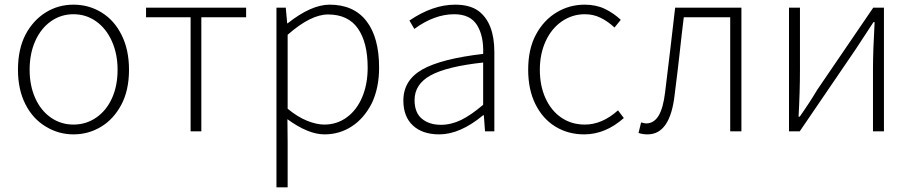

<svg xmlns="http://www.w3.org/2000/svg" viewBox="-20 -563 3911 823"><path d="M177 -20Q121 -53 89 -116Q57 -179 57 -264Q57 -353 90 -416Q123 -477 176.5 -510Q230 -543 295 -543Q361 -543 415.5 -509.5Q470 -476 501.5 -412.5Q533 -349 533 -264Q533 -176 500 -114Q467 -52 413 -19.5Q359 13 295 13Q231 13 177 -20ZM484 -264Q484 -332 459.5 -386.5Q435 -441 392 -471.5Q349 -502 295 -502Q241 -502 198 -471.5Q155 -441 131 -387Q107 -333 107 -264Q107 -196 131 -142.5Q155 -89 198 -59Q241 -29 295 -29Q349 -29 392.5 -59Q436 -89 460 -142Q484 -195 484 -264Z M797 -489H606V-530H1035V-489H843V0H797Z M1165 -530H1205L1211 -463H1213Q1314 -543 1393 -543Q1496 -543 1550.5 -473Q1605 -403 1605 -273Q1605 -185 1573 -119Q1540 -55 1487.5 -21Q1435 13 1371 13Q1301 13 1212 -52L1213 46V240H1165ZM1556 -273Q1556 -381 1514 -441Q1472 -501 1386 -501Q1312 -501 1213 -414V-97Q1255 -62 1296 -45.5Q1337 -29 1370 -29Q1424 -29 1466.5 -60Q1509 -91 1532.5 -146.5Q1556 -202 1556 -273Z M1709 -132Q1709 -219 1790 -265Q1871 -311 2051 -332Q2054 -408 2025 -455Q1996 -502 1927 -502Q1842 -502 1756 -439L1735 -475Q1835 -543 1931 -543Q1994 -543 2031 -516Q2099 -465 2099 -340V0H2059L2054 -69H2051Q1952 13 1863 13Q1791 13 1750 -25Q1709 -63 1709 -132ZM2051 -114V-295Q1895 -278 1826 -240Q1757 -202 1757 -134Q1757 -80 1788.5 -54Q1820 -28 1870 -28Q1914 -28 1957 -49Q2000 -70 2051 -114Z M2244 -264Q2244 -354 2278 -416Q2311 -477 2366 -510Q2421 -543 2486 -543Q2535 -543 2572.5 -525Q2610 -507 2641 -478L2614 -445Q2585 -472 2554 -487Q2523 -502 2487 -502Q2433 -502 2388.5 -471.5Q2344 -441 2319 -386.5Q2294 -332 2294 -264Q2294 -195 2318.5 -141.5Q2343 -88 2386.5 -58.5Q2430 -29 2487 -29Q2561 -29 2629 -90L2654 -57Q2575 13 2484 13Q2415 13 2360.5 -20.5Q2306 -54 2275 -116.5Q2244 -179 2244 -264Z M2717 7 2728 -38 2738 -36Q2744 -34 2750 -34Q2783 -34 2803 -67Q2823 -100 2831 -168L2853 -350L2874 -530H3158V0H3110V-489H2911Q2904 -434 2892 -324Q2887 -277 2872 -158Q2853 13 2756 13Q2735 13 2717 7Z M3362 -530H3409V-263Q3409 -170 3403 -63H3408Q3449 -121 3483 -178L3723 -530H3769V0H3722V-267Q3722 -344 3729 -468H3724L3686 -410L3648 -352L3408 0H3362Z"/></svg>

Font: Merged Yaku Han JP ExtraLight
Style: Regular
Weight: 250
Designer: Ryoko NISHIZUKA 西塚涼子 (kana, bopomofo & ideographs); Paul D. Hunt (Latin, Greek & Cyrillic); Sandoll Communications 산돌커뮤니
Foundry: Adobe
Version: Version 2.004